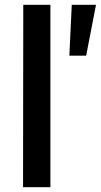

<svg xmlns="http://www.w3.org/2000/svg" viewBox="-20 -780 420 800"><path d="M190 0V-760H77L76 0ZM339 -548 380 -760H279L269 -548Z"/></svg>

Font: Be Vietnam Pro Medium
Style: Regular
Weight: 500
Designer: Lam Bao, Tony Le, Vietanh Nguyen
Foundry: Yellow Type Foundry
Version: Version 1.002